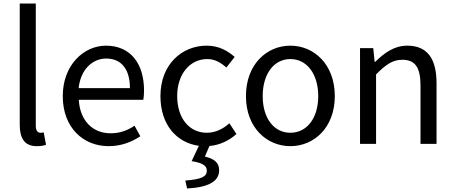

<svg xmlns="http://www.w3.org/2000/svg" viewBox="-20 -816 2581 1089"><path d="M188 13C213 13 228 10 241 5L228 -65C218 -63 214 -63 209 -63C195 -63 183 -74 183 -102V-796H92V-108C92 -31 120 13 188 13Z M596 13C670 13 728 -12 776 -43L743 -103C703 -76 660 -60 607 -60C504 -60 433 -134 427 -250H793C795 -263 797 -282 797 -302C797 -457 719 -557 581 -557C455 -557 336 -447 336 -271C336 -92 452 13 596 13ZM426 -316C437 -422 505 -484 582 -484C667 -484 717 -425 717 -316Z M1041 253C1158 247 1223 215 1223 150C1223 105 1193 84 1142 72L1168 12C1225 7 1278 -17 1321 -56L1281 -117C1247 -86 1203 -63 1153 -63C1053 -63 985 -146 985 -271C985 -396 1057 -481 1156 -481C1199 -481 1232 -461 1264 -433L1311 -493C1272 -527 1223 -557 1152 -557C1013 -557 890 -452 890 -271C890 -107 983 -6 1108 11L1067 98C1130 108 1153 124 1153 152C1153 185 1125 201 1031 208Z M1627 13C1760 13 1879 -91 1879 -271C1879 -452 1760 -557 1627 -557C1494 -557 1375 -452 1375 -271C1375 -91 1494 13 1627 13ZM1627 -63C1533 -63 1470 -146 1470 -271C1470 -396 1533 -481 1627 -481C1721 -481 1785 -396 1785 -271C1785 -146 1721 -63 1627 -63Z M2022 0H2113V-394C2168 -449 2206 -477 2262 -477C2334 -477 2365 -434 2365 -332V0H2456V-344C2456 -483 2404 -557 2290 -557C2216 -557 2160 -516 2108 -465H2105L2097 -543H2022Z"/></svg>

Font: Noto Sans JP
Style: Regular
Weight: 400
Designer: Ryoko NISHIZUKA  (kana, bopomofo & ideographs); Paul D. Hunt (Latin, Greek & Cyrillic); Sandoll Communications , Soo-you
Foundry: Adobe
Version: Version 2.002;hotconv 1.0.116;makeotfexe 2.5.65601